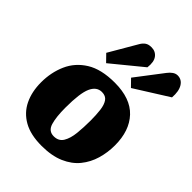

<svg xmlns="http://www.w3.org/2000/svg" viewBox="-233 -946 1088 1088"><g transform="rotate(45 311.0 -402.0)"><path d="M292 16Q204 16 147.5 -16Q91 -48 63.5 -105Q36 -162 36 -237Q36 -316 65.5 -383Q95 -450 160 -490.5Q225 -531 333 -531Q459 -531 522 -464Q585 -397 585 -280Q585 -223 569.5 -170Q554 -117 520 -75Q486 -33 429.5 -8.5Q373 16 292 16ZM303 -71Q342 -71 360 -101Q378 -131 383 -179Q388 -227 388 -281Q388 -327 383.5 -363.5Q379 -400 364.5 -421Q350 -442 319 -442Q277 -442 256 -395.5Q235 -349 235 -233Q235 -158 248 -114.5Q261 -71 303 -71ZM277 -784Q287 -801 301 -810.5Q315 -820 338 -820Q371 -820 389.5 -795.5Q408 -771 402 -723L220 -574L179 -616ZM501 -777Q513 -793 527 -802.5Q541 -812 556 -812Q589 -812 607 -782.5Q625 -753 621 -701L419 -574L378 -616Z"/></g></svg>

Font: Literata 12pt ExtraBold
Style: Italic
Weight: 800
Italic angle: -2°
Designer: Latin by Veronika Burian and Jose Scaglione. Greek by Irene Vlachou. Cyrillic by Vera Evstafieva
Foundry: TypeTogether
Version: Version 3.002